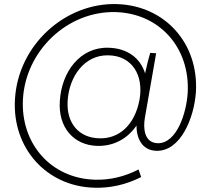

<svg xmlns="http://www.w3.org/2000/svg" viewBox="-20 -729 1028 937"><path d="M455 -17C535 -15 602 -52 646 -116C646 -56 672 5 743 7C862 10 927 -154 936 -278C951 -518 784 -702 551 -709C300 -717 68 -511 53 -244C39 -6 207 180 438 187C515 190 594 173 669 135L656 98C587 134 514 150 444 148C226 142 80 -31 92 -245C105 -481 309 -676 544 -670C758 -664 908 -497 896 -276C890 -178 843 -29 750 -30C684 -32 678 -102 687 -154L742 -469L713 -471C706 -448 697 -412 688 -371C665 -446 601 -494 509 -496C370 -500 280 -377 272 -236C263 -108 339 -20 455 -17ZM465 -54C364 -56 304 -129 310 -235C316 -352 390 -462 509 -459C624 -457 682 -363 661 -243C638 -119 561 -51 465 -54Z"/></svg>

Font: Fixel Display ExtraLight
Style: Italic
Weight: 200
Italic angle: -10°
Designer: AlfaBravo + MacPaw
Foundry: Kyrylo Tkachov, Marchela Mozhyna, Serhii Makarenko, Maria Weinstein, Zakhar Kryvoshyya
Version: Version 1.210;Glyphs 3.2 (3217)